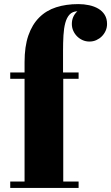

<svg xmlns="http://www.w3.org/2000/svg" viewBox="-20 -857 543 938"><path d="M331 -740Q331 -777 358 -802Q334 -801 320 -786Q306 -771 299 -745Q292 -719 290 -684Q288 -649 288 -608V-503H364V-472H289V30H364V61H30V30H100V-472H30V-503H100V-553Q100 -630 118.5 -683.5Q137 -737 171.5 -771.5Q206 -806 254.5 -821.5Q303 -837 363 -837Q390 -837 415.5 -831.5Q441 -826 460.5 -814.5Q480 -803 491.5 -784.5Q503 -766 503 -740Q503 -722 496 -706.5Q489 -691 477.5 -679.5Q466 -668 450.5 -661Q435 -654 417 -654Q399 -654 383.5 -661Q368 -668 356.5 -679.5Q345 -691 338 -706.5Q331 -722 331 -740Z"/></svg>

Font: Cafe24 ClassicType
Style: Regular
Weight: 400
Designer: Cafe24 thkim, hmlim, mnelim & 4IR
Foundry: Cafe24
Version: Version 1.000